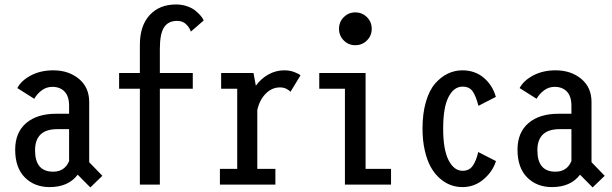

<svg xmlns="http://www.w3.org/2000/svg" viewBox="-20 -827 2740 860"><path d="M384.5 12.5 328 -44.5Q286 11 202.5 11Q134 11 91 -32.5Q48 -76 48 -156.5Q48 -233.5 97 -275.5Q146 -317.5 231.5 -317.5H289.5V-353.5Q289.5 -395.5 269.2 -416.8Q249 -438 214.5 -438Q187.5 -438 166.2 -421.8Q145 -405.5 133.5 -384.5L57.5 -432.5Q75 -466 118.2 -489Q161.5 -512 219 -512Q287 -512 333.2 -474Q379.5 -436 379.5 -370V-100.5L438.5 -39.5ZM218 -58Q269.5 -58 289.5 -105.5V-248.5H236.5Q137 -248.5 137 -153.5Q137 -58 218 -58Z M513.5 -500H606.5V-626Q606.5 -712 650.5 -759.5Q694.5 -807 768.5 -807Q795 -807 818 -799Q841 -791 855.8 -778.8Q870.5 -766.5 879.5 -755.8Q888.5 -745 892.5 -735.5L835 -685.5Q829 -703 813.8 -718.2Q798.5 -733.5 773 -733.5Q734 -733.5 715 -704.8Q696 -676 696 -608V-500H843.5V-429.5H696V0H606.5V-429.5H513.5Z M1132.5 -70.5H1213.5V0H965V-70.5H1042.5V-429.5H970.5V-500H1115.5L1126 -443Q1149.5 -475.5 1182.8 -493.8Q1216 -512 1253.5 -512Q1278 -512 1298.2 -504.2Q1318.5 -496.5 1326 -489.5L1281 -415.5Q1276 -422.5 1263.2 -429Q1250.5 -435.5 1234 -435.5Q1197.5 -435.5 1169.8 -407Q1142 -378.5 1132.5 -334Z M1623.5 -645.8Q1602 -624.5 1571.5 -624.5Q1541 -624.5 1519.8 -645.8Q1498.5 -667 1498.5 -698Q1498.5 -729 1519.8 -750.2Q1541 -771.5 1571.5 -771.5Q1602 -771.5 1623.5 -750.2Q1645 -729 1645 -698Q1645 -667 1623.5 -645.8ZM1617.5 -70.5H1731.5V0H1525V-429.5H1410V-500H1617.5Z M2201.5 -105.5Q2187.5 -59.5 2146.5 -24.2Q2105.5 11 2051 11Q2024 11 1998.8 1.8Q1973.5 -7.5 1950.2 -27.8Q1927 -48 1910 -78Q1893 -108 1882.8 -152.5Q1872.5 -197 1872.5 -251Q1872.5 -319 1887.8 -371Q1903 -423 1929 -452.8Q1955 -482.5 1985.8 -497.2Q2016.5 -512 2051 -512Q2107 -512 2146.5 -479Q2186 -446 2201 -393L2123 -353Q2111.5 -397.5 2096.8 -418.2Q2082 -439 2052 -439Q2013 -439 1989 -392.5Q1965 -346 1965 -251Q1965 -157 1989.2 -109.5Q2013.5 -62 2052 -62Q2082 -62 2097.8 -84.8Q2113.5 -107.5 2122 -146Z M2634.5 12.5 2578 -44.5Q2536 11 2452.5 11Q2384 11 2341 -32.5Q2298 -76 2298 -156.5Q2298 -233.5 2347 -275.5Q2396 -317.5 2481.5 -317.5H2539.5V-353.5Q2539.5 -395.5 2519.2 -416.8Q2499 -438 2464.5 -438Q2437.5 -438 2416.2 -421.8Q2395 -405.5 2383.5 -384.5L2307.5 -432.5Q2325 -466 2368.2 -489Q2411.5 -512 2469 -512Q2537 -512 2583.2 -474Q2629.5 -436 2629.5 -370V-100.5L2688.5 -39.5ZM2468 -58Q2519.5 -58 2539.5 -105.5V-248.5H2486.5Q2387 -248.5 2387 -153.5Q2387 -58 2468 -58Z"/></svg>

Font: League Mono Condensed
Style: Regular
Weight: 400
Width: 1
Designer: Tyler Finck
Foundry: The League of Moveable Type / Tyler Finck
Version: Version 2.210